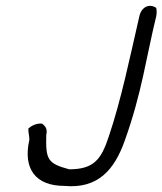

<svg xmlns="http://www.w3.org/2000/svg" viewBox="-20 -630 558 660"><path d="M78 -189C76 -178 81 -164 81 -150C58 -49 103 9 201 9C318 20 374 -48 409 -147C468 -312 482 -431 517 -574C519 -584 519 -594 517 -603C493 -619 466 -606 459 -574C427 -435 396 -284 353 -158C328 -83 303 -48 218 -48C143 -68 137 -82 139 -166C144 -187 136 -196 125 -205C107 -207 90 -199 78 -189Z"/></svg>

Font: Comica
Style: RgIta
Weight: 400
Designer: Jasper
Foundry: KineticPlasma Fonts/Cannot Into Space Fonts
Version: Version 0.89